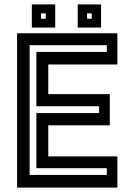

<svg xmlns="http://www.w3.org/2000/svg" viewBox="-20 -851 610 871"><path d="M57.5 0V-700H512.5V-558.5H199V-424H478V-282.5H199V-141.5H512.5V0ZM114.5 -57.5H464.5V-88H145V-338H429.5V-369H145V-615.5H464.5V-646H114.5ZM332.5 -726V-831H438.5V-726ZM124.5 -726V-831H230.5V-726ZM166 -766H187.5V-790.5H166ZM375 -766H396V-790.5H375Z"/></svg>

Font: Tourney Thin SemiBold
Style: Regular
Weight: 600
Version: Version 1.015